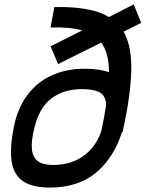

<svg xmlns="http://www.w3.org/2000/svg" viewBox="-20 -832 657 866"><path d="M206 14Q124 14 82 -16Q40 -46 32 -107.5Q24 -169 43 -263Q61 -348 105 -405.5Q149 -463 214.5 -492.5Q280 -522 361 -522Q429 -522 472 -506Q471 -575 450 -618Q444 -629 437 -640L242 -543L208 -623L351 -695Q294 -711 208 -708L225 -800Q349 -803 427 -776Q451 -768 471 -755L583 -812L617 -729L537 -689Q538 -687 540 -685Q575 -620 572 -510Q569 -400 533 -236H530Q496 -127 420 -59Q337 14 206 14ZM219 -88Q307 -88 366 -136Q415 -176 437 -241Q450 -302 458 -353Q458 -361 458 -369Q453 -404 426.5 -417Q400 -430 350 -430Q268 -430 212.5 -388.5Q157 -347 135 -255Q120 -195 124 -158Q128 -121 151.5 -104.5Q175 -88 219 -88Z"/></svg>

Font: Victor Mono Thin
Style: Bold Italic
Weight: 700
Italic angle: -12°
Monospace: yes
Version: Version 1.561;gftools[0.9.30]